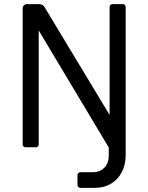

<svg xmlns="http://www.w3.org/2000/svg" viewBox="-20 -715 720 932"><path d="M356 182V136Q356 129 360 125Q364 121 371 121H430Q465 121 486.5 99Q508 77 508 40V1L168 -567V-14Q168 -8 164 -4Q160 0 154 0H104Q98 0 94 -4Q90 -8 90 -14V-674Q90 -683 96 -689Q102 -695 111 -695H170Q178 -695 185 -691.5Q192 -688 196 -681L512 -157V-681Q512 -687 516 -691Q520 -695 526 -695H576Q582 -695 586 -691Q590 -687 590 -681V41Q590 83 572 119Q554 155 520 176Q486 197 440 197H371Q364 197 360 193Q356 189 356 182Z"/></svg>

Font: Miriam Libre
Style: Regular
Weight: 400
Designer: Michal Sahar
Foundry: Hagilda
Version: Version 1.001